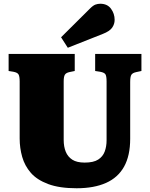

<svg xmlns="http://www.w3.org/2000/svg" viewBox="-20 -991 801 1025"><path d="M389 14Q297 14 237 -8.5Q177 -31 144.5 -68.5Q112 -106 98.5 -153.5Q85 -201 85 -251V-556Q85 -583 79 -593.5Q73 -604 51 -608L26 -612V-703H379V-612L350 -606Q332 -602 326 -591.5Q320 -581 320 -557V-244Q320 -208 331 -181Q342 -154 366 -138.5Q390 -123 432 -123Q479 -123 504 -139Q529 -155 539 -182Q549 -209 549 -242V-556Q549 -584 543 -594Q537 -604 514 -608L488 -612V-703H735V-612L707 -606Q688 -602 681.5 -592Q675 -582 675 -553V-250Q675 -160 642.5 -101.5Q610 -43 546 -14.5Q482 14 389 14ZM342 -736 306 -792 460 -945Q477 -962 489.5 -966.5Q502 -971 515 -971Q553 -971 572.5 -944.5Q592 -918 592 -885Q592 -862 578.5 -843Q565 -824 529 -810Z"/></svg>

Font: Literata 18pt Black
Style: Regular
Weight: 900
Designer: Latin by Veronika Burian and Jose Scaglione. Greek by Irene Vlachou. Cyrillic by Vera Evstafieva.
Foundry: TypeTogether
Version: Version 3.103;gftools[0.9.29]